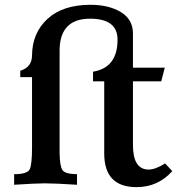

<svg xmlns="http://www.w3.org/2000/svg" viewBox="-20 -766 748 796"><path d="M545.9 9.8Q412.1 9.8 412.1 -129.4V-428.7H365.7V-468.8Q467.3 -485.4 467.3 -601.6Q467.3 -688.5 353.5 -688.5Q230 -688.5 227.1 -561.5V-130.9Q228 -79.1 238.3 -61.8Q248.5 -44.4 299.3 -43.9V0Q210.4 -5.9 165.5 -5.9Q128.4 -5.9 38.6 0V-43.9Q94.2 -43.9 103.5 -64.9Q112.8 -85.9 112.8 -154.3V-446.3H64V-472.7Q112.8 -487.3 112.8 -537.1Q113.8 -629.9 177.2 -688Q240.7 -746.1 355 -746.1Q431.2 -746.1 481.2 -715.8Q531.2 -685.5 531.2 -627V-485.4H663.1L648.4 -428.7H531.2V-165Q531.2 -63 596.2 -63Q624 -63 664.6 -88.4L694.3 -56.6Q634.8 9.8 545.9 9.8Z"/></svg>

Font: Kelvinch
Style: Bold
Weight: 700
Designer: Paul James Miller
Foundry: High-Logic / Made with FontCreator
Version: Version 3.501;March 28, 2021;FontCreator 13.0.0.2683 64-bit